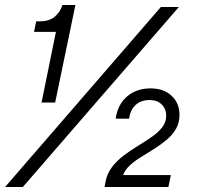

<svg xmlns="http://www.w3.org/2000/svg" viewBox="-35 -749 791 769"><path d="M131.4 -338.3 189 -621.3H101.3L110 -663.6H124.9Q161.3 -663.6 183.9 -681.9Q206.4 -700.1 215 -729H267L185.9 -338.3ZM-14.7 0 609.3 -721H681.4L56.4 0ZM383.9 0 387 -17.7Q392.7 -52.6 412.9 -78.9Q433 -105.3 460.3 -126Q487.6 -146.7 517.2 -164.6Q546.9 -182.6 572.6 -200.5Q598.4 -218.4 614.5 -238.9Q630.6 -259.3 630.6 -285.3Q630.6 -313.4 612.4 -330.9Q594.3 -348.4 564.6 -348.4Q529.3 -348.4 507.9 -328.4Q486.6 -308.4 481.9 -273.6H428.4Q436.1 -330.1 473.8 -362.6Q511.4 -395 568.1 -395Q620.4 -395 652.1 -365.7Q683.9 -336.4 683.9 -288.6Q683.9 -256.9 669.6 -232.4Q655.3 -208 632.1 -188.8Q609 -169.6 582.4 -152.6Q555.7 -135.7 529.9 -120Q504 -104.3 484.9 -86.6Q465.7 -68.9 458 -47.7H649.4L639.4 0Z"/></svg>

Font: Mona Sans ExtraLight
Style: Italic
Weight: 200
Italic angle: -11.6951°
Designer: Deni Anggara
Foundry: GitHub
Version: Version 2.000